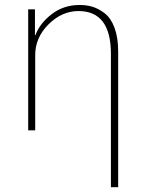

<svg xmlns="http://www.w3.org/2000/svg" viewBox="-20 -526 595 775"><path d="M93.8 0V-488.3H121.1V-383.8H123Q139.6 -430.7 188 -468.3Q236.3 -505.9 301.8 -505.9Q330.1 -505.9 354 -498.5Q377.9 -491.2 402.8 -472.2Q427.7 -453.1 442.4 -413.6Q457 -374 457 -317.4V229.5H427.7V-308.6Q427.7 -481.4 296.9 -481.4Q229.5 -481.4 175.3 -427.2Q121.1 -373 122.1 -300.8V0Z"/></svg>

Font: Gothic A1 Thin
Style: Regular
Weight: 250
Designer: HanYang I&C Co.,Ltd.
Foundry: HanYang I&C Co.,Ltd.
Version: Version 2.50